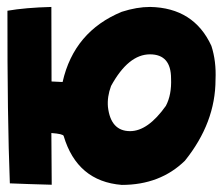

<svg xmlns="http://www.w3.org/2000/svg" viewBox="-20 -523 631 542"><path d="M403.8 -503.4Q527.3 -501 576.7 -393.6Q590.8 -350.1 588.4 -298.3Q588.4 -176.8 502 -69.3Q432.1 -1 323.7 -1Q197.8 -11.2 159.7 -139.2Q158.2 -145 125 -147.5L126 -1.5Q54.7 -3.4 7.8 -5.4Q0.5 -191.4 1 -492.7Q51.8 -501.5 125 -503.4L125.5 -293L156.7 -291.5Q189 -434.1 323.7 -489.7Q366.2 -503.4 403.8 -503.4ZM284.7 -221.2Q292.5 -152.8 347.2 -152.8Q397.5 -152.8 448.2 -224.1Q464.8 -255.4 462.9 -301.3Q462.9 -369.6 403.3 -369.6Q342.3 -369.6 293.5 -280.3Q282.2 -250 284.7 -221.2Z"/></svg>

Font: Lapsus Pro (theguybrush.com)
Style: Bold
Weight: 700
Designer: Jose Roses
Version: Version 1.00 February 9, 2018, initial release